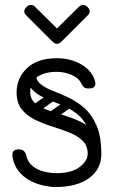

<svg xmlns="http://www.w3.org/2000/svg" viewBox="-20 -745 459 775"><path d="M204 10Q185 10 158 4.5Q131 -1 104 -14.5Q77 -28 56.5 -52.5Q36 -77 30 -114Q30 -116 30 -117.5Q30 -119 30 -120Q30 -142 55 -142H58Q80 -142 86 -117Q93 -89 113 -73.5Q133 -58 159 -52Q185 -46 208 -46Q269 -46 301.5 -71Q334 -96 334 -124Q334 -157 313.5 -177Q293 -197 260 -210Q227 -223 190.5 -234.5Q154 -246 121 -262Q88 -278 67.5 -304Q47 -330 47 -372Q47 -430 89 -470Q131 -510 210 -510Q267 -510 310.5 -483.5Q354 -457 364 -415Q365 -413 365 -408Q365 -388 340 -388H335Q324 -388 318 -394Q312 -400 307 -410Q297 -431 268 -443Q239 -455 210 -455Q159 -455 130.5 -434.5Q102 -414 102 -374Q102 -345 122.5 -328Q143 -311 176 -299.5Q209 -288 245.5 -277Q282 -266 315 -248.5Q348 -231 368.5 -201.5Q389 -172 389 -123Q389 -62 339.5 -26Q290 10 204 10ZM354 -123Q354 -189 335 -228Q316 -267 286 -289Q256 -311 222 -324Q188 -337 158 -350.5Q128 -364 109 -385Q90 -406 90 -445L125 -447Q125 -421 144 -405.5Q163 -390 193 -378.5Q223 -367 257 -351Q291 -335 321 -308.5Q351 -282 370 -237.5Q389 -193 389 -123ZM203 -363Q209 -356 207 -349.5Q205 -343 199 -339L139 -297Q124 -287 113 -300Q103 -313 118 -325L178 -367Q192 -377 203 -363ZM274 -337Q279 -330 277.5 -323.5Q276 -317 269 -313L209 -271Q195 -261 184 -274Q173 -288 189 -299L249 -341Q262 -351 274 -337ZM120 -719 210 -630 300 -719Q306 -725 315 -725Q325 -725 333 -717Q342 -708 342 -699Q342 -691 335 -684L228 -577Q219 -568 210 -568Q201 -568 192 -577L85 -684Q78 -691 78 -699Q78 -708 87 -717Q95 -725 105 -725Q114 -725 120 -719Z"/></svg>

Font: Nsibidi Libre Uzo
Style: Regular
Weight: 400
Designer: Oluwaseun Badejo
Version: Version 1.021